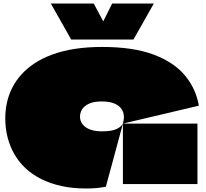

<svg xmlns="http://www.w3.org/2000/svg" viewBox="-20 -1047 1169 1092"><path d="M561 -780Q739 -780 855 -736Q971 -692 1033 -616.5Q1095 -541 1111 -446L679 -344Q690 -382 680 -410Q670 -438 640 -454Q610 -470 560 -470Q513 -470 485.5 -457Q458 -444 446.5 -424.5Q435 -405 435 -383Q435 -367 442 -352.5Q449 -338 464 -326Q479 -314 503 -307Q527 -300 560 -300Q611 -300 639 -311.5Q667 -323 679 -344Q663 -285 647 -225Q631 -165 614.5 -104.5Q598 -44 582 15Q555 20 529.5 22.5Q504 25 469 25Q393 25 329.5 11Q266 -3 215 -28.5Q164 -54 125.5 -90Q87 -126 61.5 -170.5Q36 -215 23 -266.5Q10 -318 10 -374Q10 -420 19.5 -463.5Q29 -507 49.5 -547.5Q70 -588 102 -623.5Q134 -659 177.5 -687.5Q221 -716 278 -737Q335 -758 405.5 -769Q476 -780 561 -780ZM679 0Q679 -58 679 -115Q679 -172 679 -229.5Q679 -287 679 -344Q750 -344 820.5 -344Q891 -344 962 -344Q1033 -344 1103 -344V0ZM855 -1027 739 -822H385L269 -1027H513L575 -911H560L618 -1027Z"/></svg>

Font: Climate Crisis
Style: Regular
Weight: 400
Version: Version 1.003